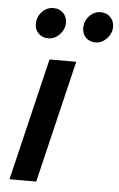

<svg xmlns="http://www.w3.org/2000/svg" viewBox="-53 -779 507 816"><g transform="rotate(5 200.5 -370.5)"><path d="M19 0 144 -522H258L133 0ZM333 -611Q307 -611 291 -627Q275 -643 275 -668Q275 -698 295.5 -719.5Q316 -741 343 -741Q369 -741 385 -724.5Q401 -708 401 -683Q401 -664 391 -647.5Q381 -631 365.5 -621Q350 -611 333 -611ZM131 -611Q105 -611 89 -627Q73 -643 73 -668Q73 -698 93.5 -719.5Q114 -741 142 -741Q168 -741 184 -724.5Q200 -708 200 -683Q200 -664 190 -647.5Q180 -631 164.5 -621Q149 -611 131 -611Z"/></g></svg>

Font: Ubuntu Sans SemiBold
Style: Italic
Weight: 600
Italic angle: -13.5°
Designer: Dalton Maag Ltd
Foundry: Dalton Maag Ltd
Version: Version 1.006